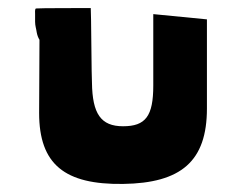

<svg xmlns="http://www.w3.org/2000/svg" viewBox="-20 -518 599 476"><path d="M137 -405H130C118 -405 107 -409 99 -413C84 -420 82 -432 78 -449C78 -449 77 -236 77 -238C77 -110 141 -60 285 -62C429 -64 493 -118 493 -249V-470L360 -483V-306C360 -230 341 -205 285 -205C230 -205 209 -236 208 -313C207 -314 206 -498 205 -498C204 -498 70 -498 69 -497C66 -495 67 -487 67 -483V-470V-464C67 -454 70 -446 71 -438C76 -410 97 -396 130 -396H138C173 -400 185 -420 188 -457V-461C188 -462 189 -464 189 -465V-483V-490C189 -492 190 -493 189 -495C182 -504 180 -489 180 -483V-465C180 -464 179 -463 179 -462V-457C179 -424 164 -410 137 -405Z"/></svg>

Font: Hussar Wojna
Style: 3
Weight: 400
Designer: Robert Jablonski
Foundry: Cannot Into Space Fonts
Version: Version 1.01